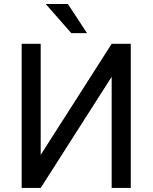

<svg xmlns="http://www.w3.org/2000/svg" viewBox="-20 -927 753 947"><path d="M180.7 -163.1 530.8 -710.9H625V0H530.8V-548.3L180.7 0H86.9V-710.9H180.7ZM314.9 -907.2 409.2 -763.7H331.5L205.6 -907.2Z"/></svg>

Font: Roboto21382017
Style: Regular
Weight: 400
Designer: Christian Robertson
Foundry: Google
Version: Version 2.138; 2017